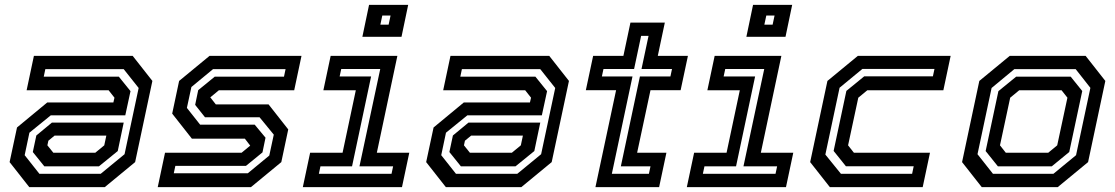

<svg xmlns="http://www.w3.org/2000/svg" viewBox="-20 -770 4588 790"><path d="M100.5 0 19.5 -103 50 -245.5 174.5 -348.5H446.5L451 -368L427 -398.5H89.5L119.5 -540H526L607 -437L536 -103L411 0ZM162.5 -85.5 115 -144.5 129.5 -212.5 193.5 -265.5H489L464.5 -148.5L387 -85.5ZM142 -55H394.5L492.5 -135.5L550.5 -408L489 -485.5H166.5L160 -454.5H469L517 -395L495.5 -295.5H189L101 -224L81.5 -131.5ZM199.5 -141.5H372L409 -172L417.5 -212H204.5L179 -191L175 -172Z M629 0 659 -141.5H974L1011 -172L1010.5 -169.5L987.5 -199.5H769.5L688.5 -302.5L717 -437L842 -540H1220.5L1190.5 -398.5H880.5L843.5 -368L844 -371L868 -340.5H1085L1166 -237.5L1137.5 -103L1012.5 0ZM695 -57H999.5L1088 -130L1106.5 -216L1048 -287.5H823.5L783 -338.5L795.5 -399L863.5 -454.5H1148.5L1155 -485.5H856.5L767.5 -412L749 -326L803.5 -257H1028L1072.5 -203.5L1060 -143L992 -87.5H701.5Z M1471 -618.5 1498.5 -750H1659.5L1632 -618.5ZM1545 -668.5H1579L1587 -706H1553ZM1226 0 1256 -141.5H1389.5L1444 -398.5H1310.5L1340.5 -540H1615L1530.5 -141.5H1664L1634 0ZM1292 -55H1591L1597.5 -85.5H1459L1544.5 -486H1384L1377.5 -455.5H1507L1428.5 -85.5H1298.5Z M1814.5 0 1733.5 -103 1764 -245.5 1888.5 -348.5H2160.5L2165 -368L2141 -398.5H1803.5L1833.5 -540H2240L2321 -437L2250 -103L2125 0ZM1876.5 -85.5 1829 -144.5 1843.5 -212.5 1907.5 -265.5H2203L2178.5 -148.5L2101 -85.5ZM1856 -55H2108.5L2206.5 -135.5L2264.5 -408L2203 -485.5H1880.5L1874 -454.5H2183L2231 -395L2209.5 -295.5H1903L1815 -224L1795.5 -131.5ZM1913.5 -141.5H2086L2123 -172L2131.5 -212H1918.5L1893 -191L1889 -172Z M2430 0 2515 -399H2390.5L2420.5 -540H2545L2574 -677H2715.5L2686.5 -540H2810.5L2780.5 -399H2656.5L2601.5 -141.5H2722L2692 0ZM2497.5 -55H2650L2656.5 -85.5H2534.5L2613 -455.5H2738.5L2745 -486H2619.5L2648.5 -622.5H2618L2589 -486H2463L2456.5 -455.5H2582.5Z M3051 -618.5 3078.5 -750H3239.5L3212 -618.5ZM3125 -668.5H3159L3167 -706H3133ZM2806 0 2836 -141.5H2969.5L3024 -398.5H2890.5L2920.5 -540H3195L3110.5 -141.5H3244L3214 0ZM2872 -55H3171L3177.5 -85.5H3039L3124.5 -486H2964L2957.5 -455.5H3087L3008.5 -85.5H2878.5Z M3394.5 0 3313.5 -103 3384.5 -437 3509.5 -540H3891.5L3861.5 -398.5H3548.5L3511.5 -368L3469.5 -172L3493.5 -141.5H3806.5L3776.5 0ZM3440 -55H3733L3739.5 -86H3460.5L3410 -149L3462.5 -396L3536 -456H3818.5L3825 -486.5H3528.5L3434.5 -409L3376 -134Z M4019.5 0 3938.5 -103 4009.5 -437 4134.5 -540H4447L4528 -437L4457 -103L4332 0ZM4065.5 -55H4314.5L4407.5 -131.5L4466.5 -408.5L4406 -485.5H4153.5L4060 -408L4002 -135.5ZM4086 -85.5 4035.5 -148.5 4088 -395 4161 -454.5H4385.5L4433 -395.5L4379.5 -144.5L4307.5 -85.5ZM4118.5 -141.5H4293L4330 -172L4372 -368L4348 -398.5H4173.5L4136.5 -368L4094.5 -172Z"/></svg>

Font: Tourney SemiBold
Style: Italic
Weight: 600
Italic angle: -12°
Version: Version 1.015